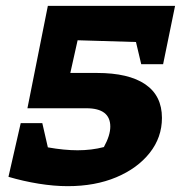

<svg xmlns="http://www.w3.org/2000/svg" viewBox="-20 -626 620 658"><path d="M212 12Q165 12 112.5 3.5Q60 -5 9 -20L51 -204H125L144 -121Q200 -111 246 -111Q294 -111 336 -122Q358 -162 358 -192Q358 -255 276 -255H74L144 -606H580L539 -406H464L446 -482L246 -488L221 -376H312Q421 -376 478 -337Q535 -298 535 -222Q535 -155 493 -102Q451 -49 378.5 -18.5Q306 12 212 12Z"/></svg>

Font: Piazzolla ExtraBold
Style: Italic
Weight: 800
Italic angle: -11.3°
Designer: Juan Pablo del Peral
Foundry: Huerta Tipografica
Version: Version 1.330